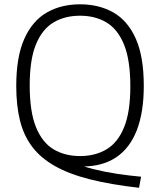

<svg xmlns="http://www.w3.org/2000/svg" viewBox="-20 -769 744 892"><path d="M626 103.5Q494 88.5 397.2 64Q300.5 39.5 234.8 2.2Q169 -35 129.5 -87.2Q90 -139.5 72.8 -209.2Q55.5 -279 55.5 -369.5Q55.5 -504.5 92.8 -588.2Q130 -672 196.8 -710.5Q263.5 -749 352 -749Q440 -749 506.8 -711Q573.5 -673 610.8 -589.5Q648 -506 648 -370Q648 -248 615.8 -164.5Q583.5 -81 519.8 -38.2Q456 4.5 362.5 4.5Q349 4.5 335.2 3.8Q321.5 3 307 1L315 -16.5Q359.5 3 413.2 16.5Q467 30 524 38.5Q581 47 635.5 52ZM352 -44Q422 -44 474.5 -75Q527 -106 556.2 -177Q585.5 -248 585.5 -367.5Q585.5 -490 556.2 -561.8Q527 -633.5 474.5 -664.8Q422 -696 352 -696Q281.5 -696 229 -665Q176.5 -634 147.2 -563.2Q118 -492.5 118 -372.5Q118 -250 147.2 -178.2Q176.5 -106.5 229 -75.2Q281.5 -44 352 -44Z"/></svg>

Font: Encode Sans SC Light
Style: Regular
Weight: 300
Version: Version 3.002